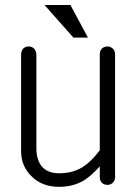

<svg xmlns="http://www.w3.org/2000/svg" viewBox="-20 -723 540 760"><path d="M435.5 -21.5V-507.8Q435.5 -522.5 425.8 -531.2Q417 -539.1 405.3 -539.1Q392.6 -539.1 383.8 -531.2Q375 -522.5 375 -507.8V-127.9Q340.8 -84 311.5 -64.5Q270.5 -37.1 213.9 -37.1Q167 -37.1 143.6 -66.4Q124 -92.8 124 -136.7V-505.9Q124 -521.5 114.3 -531.2Q105.5 -539.1 93.8 -539.1Q81.1 -539.1 72.3 -531.2Q63.5 -521.5 63.5 -505.9V-125Q63.5 -66.4 103.5 -26.4Q145.5 16.6 213.9 16.6Q267.6 16.6 310.5 -7.8Q340.8 -26.4 375 -64.5V-21.5Q375 -7.8 383.8 1Q392.6 8.8 405.3 8.8Q417 8.8 425.8 1Q435.5 -7.8 435.5 -21.5ZM156.2 -703.1 270.5 -574.2H328.1L258.8 -703.1Z"/></svg>

Font: GulimChe
Style: Regular
Weight: 400
Monospace: yes
Version: Version 2.21